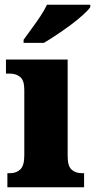

<svg xmlns="http://www.w3.org/2000/svg" viewBox="-20 -786 399 806"><path d="M11 0V-59H22Q49 -59 65.5 -75Q82 -91 82 -133V-410Q82 -448 65 -462.5Q48 -477 22 -477H5V-536H264V-130Q264 -89 280.5 -74Q297 -59 323 -59H333V0ZM79 -619Q93 -639 112 -664.5Q131 -690 149 -717Q167 -744 177 -766H359V-756Q350 -743 328 -723Q306 -703 277 -681.5Q248 -660 218 -640Q188 -620 164 -606H79Z"/></svg>

Font: Noto Serif Lao SemiCondensed Black
Style: Regular
Weight: 900
Width: 4
Designer: Monotype Design Team
Foundry: Monotype Imaging Inc.
Version: Version 2.003; ttfautohint (v1.8.4.7-5d5b)